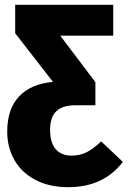

<svg xmlns="http://www.w3.org/2000/svg" viewBox="-20 -553 530 797"><path d="M490 119Q410 224 263 224Q185 224 127.5 194Q70 164 40 111.5Q10 59 10 -7Q10 -101 59.5 -153Q109 -205 200 -213L43 -415V-533H450V-405H230L376 -212V-116H291Q240 -116 214 -91.5Q188 -67 188 -14Q188 40 211.5 66.5Q235 93 277 93Q311 93 338.5 79.5Q366 66 400 34Z"/></svg>

Font: Fira Sans Condensed ExtraBold
Style: Regular
Weight: 800
Width: 3
Designer: Carrois Corporate & Edenspiekermann AG
Foundry: Carrois Corporate GbR & Edenspiekermann AG
Version: Version 4.203